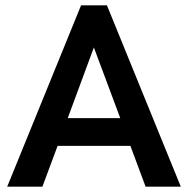

<svg xmlns="http://www.w3.org/2000/svg" viewBox="-20 -700 705 720"><path d="M7 0 284 -680H381L658 0H526L469 -153H196L139 0ZM234 -257H431L332 -522Z"/></svg>

Font: Teachers SemiBold
Style: Regular
Weight: 600
Version: Version 1.001